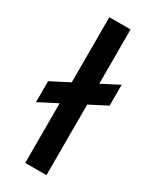

<svg xmlns="http://www.w3.org/2000/svg" viewBox="-184 -749 644 799"><g transform="rotate(30 138.0 -350.0)"><path d="M2 -342 89.5 -387V-700H191.5V-439.5L274.5 -482V-382L191.5 -339V0H89.5V-286.5L2 -241.5Z"/></g></svg>

Font: Overused Grotesk Medium
Style: Regular
Weight: 525
Version: Version 0.004